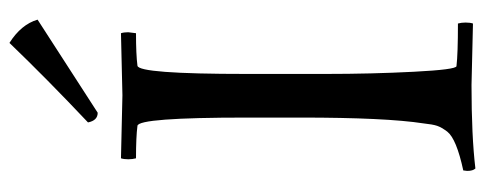

<svg xmlns="http://www.w3.org/2000/svg" viewBox="-322 -670 1001 396"><g transform="rotate(-90 178.0 -472.5)"><path d="M335 -895 143 -771Q135 -771 130 -776Q125 -781 123 -791Q213 -876 287 -953Q325 -929 335 -895ZM49 -723 179 -720Q179 -720 307 -723Q309 -717 309 -708L307 -692Q263 -692 240 -689Q223 -687 223 -464V-301Q223 -206 227.5 -119Q232 -32 239 -31Q265 -28 327 -28Q329 -21 329 -12Q329 -3 327 3L200 0Q95 0 28 8Q23 3 23 -9L24 -17Q89 -31 104 -50Q113 -62 116 -71Q119 -80 121 -99Q133 -177 133 -352V-464Q133 -687 116 -689Q93 -692 49 -692Q47 -699 47 -708Q47 -717 49 -723Z"/></g></svg>

Font: Rosarivo
Style: Regular
Weight: 400
Designer: Pablo Ugerman
Foundry: Pablo Ugerman
Version: Version 1.003